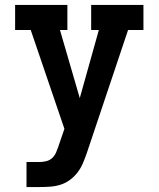

<svg xmlns="http://www.w3.org/2000/svg" viewBox="-20 -540 640 775"><path d="M87 215V114H139Q153 114 167 110.5Q181 107 191 97.5Q201 88 206.5 75Q212 62 217 48V47L240 -20L104 -419H41V-520H252V-419H222L302 -144L379 -419H348V-520H559V-419H497L330 79Q323 99 314.5 119Q306 139 293 156Q280 173 262.5 186Q245 199 224.5 205.5Q204 212 182.5 213.5Q161 215 139 215Z"/></svg>

Font: Iosevka HT Extended
Style: Bold
Weight: 700
Width: 7
Monospace: yes
Designer: Belleve Invis
Foundry: Belleve Invis
Version: Version 32.3.0; ttfautohint (v1.8.4)